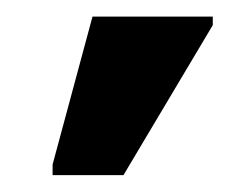

<svg xmlns="http://www.w3.org/2000/svg" viewBox="-20 -786 275 230"><path d="M127.9 -576.2 234.9 -755.9V-766.1H90.8L43 -588.9V-576.2Z"/></svg>

Font: Noto Reveo Sans
Style: Regular
Weight: 600
Designer: Monotype Design Team
Foundry: Monotype Imaging Inc.
Version: Version 2.007